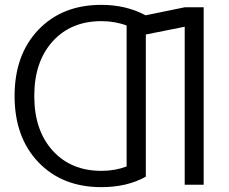

<svg xmlns="http://www.w3.org/2000/svg" viewBox="-20 -760 943 790"><path d="M740 -730H818V0H740V-650L580 -618V-33Q503 10 397 10Q236 10 138 -92.5Q40 -195 40 -365Q40 -535 138 -637.5Q236 -740 397 -740Q499 -740 579 -697ZM397 -57Q453 -57 501 -75V-655Q453 -673 397 -673Q272 -673 196.5 -589.5Q121 -506 121 -365Q121 -224 196.5 -140.5Q272 -57 397 -57Z"/></svg>

Font: Mplus 1p
Style: Regular
Weight: 400
Version: Version 1.061